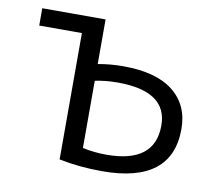

<svg xmlns="http://www.w3.org/2000/svg" viewBox="-64 -594 762 678"><g transform="rotate(10 316.5 -255.0)"><path d="M521 -185Q521 -308 343 -308Q300 -308 262 -300V-59Q303 -50 348 -50Q521 -50 521 -185ZM262 -360Q305 -368 353 -368Q471 -368 532 -319.5Q593 -271 593 -185Q593 10 343 10Q260 10 188 -5V-458H35V-520H262Z"/></g></svg>

Font: Mplus 1p
Style: Regular
Weight: 400
Version: Version 1.061